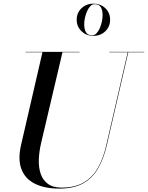

<svg xmlns="http://www.w3.org/2000/svg" viewBox="-20 -1040 826 1074"><path d="M312 15Q230.5 15 175.8 -12Q121 -39 100 -93.5Q79 -148 98 -230L218 -750H330L210 -240Q199 -193 197.2 -148.8Q195.5 -104.5 207.2 -68.8Q219 -33 247.5 -11.8Q276 9.5 325 9.5Q398 9.5 447.2 -18.8Q496.5 -47 527.2 -100.2Q558 -153.5 575 -230L695 -750H698L578 -230Q560 -151.5 528 -96.8Q496 -42 443.5 -13.5Q391 15 312 15ZM123 -747.5V-750H425V-747.5ZM591.5 -747.5V-750H786.5V-747.5ZM502.5 -839.5Q462.5 -839.5 435.8 -865.5Q409 -891.5 409 -929.5Q409 -968 435.8 -993.8Q462.5 -1019.5 502.5 -1019.5Q543 -1019.5 569.5 -993.8Q596 -968 596 -929.5Q596 -891.5 569.5 -865.5Q543 -839.5 502.5 -839.5ZM496 -842.5Q509.5 -842.5 520.2 -854Q531 -865.5 538.5 -883Q546 -900.5 550 -919.8Q554 -939 554 -954Q554 -982.5 544.2 -999.5Q534.5 -1016.5 509 -1016.5Q495.5 -1016.5 484.8 -1005Q474 -993.5 466.5 -976Q459 -958.5 455 -939.5Q451 -920.5 451 -905Q451 -876.5 461 -859.5Q471 -842.5 496 -842.5Z"/></svg>

Font: Bodoni Moda 72pt Medium
Style: Italic
Weight: 500
Italic angle: -13°
Designer: Owen Earl
Foundry: indestructible type
Version: Version 2.004